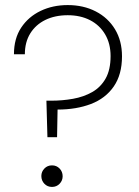

<svg xmlns="http://www.w3.org/2000/svg" viewBox="-20 -732 547 757"><path d="M167 -191 163 -335H182Q226 -335 268 -342.5Q310 -350 343.5 -369Q377 -388 396.5 -422.5Q416 -457 416 -511Q416 -560 394.5 -596.5Q373 -633 335 -652.5Q297 -672 247 -672Q197 -672 159 -653.5Q121 -635 99.5 -600.5Q78 -566 78 -518H35Q35 -580 63.5 -623Q92 -666 140 -689Q188 -712 247 -712Q309 -712 357.5 -687Q406 -662 433.5 -616.5Q461 -571 461 -510Q461 -438 428.5 -391Q396 -344 338.5 -322Q281 -300 207 -300L205 -191ZM185 5Q167 5 155 -7.5Q143 -20 143 -38Q143 -55 155 -67.5Q167 -80 185 -80Q203 -80 215 -67.5Q227 -55 227 -37Q227 -20 215 -7.5Q203 5 185 5Z"/></svg>

Font: DM Sans 16pt ExtraLight
Style: Regular
Weight: 250
Version: Version 4.004;gftools[0.9.30]